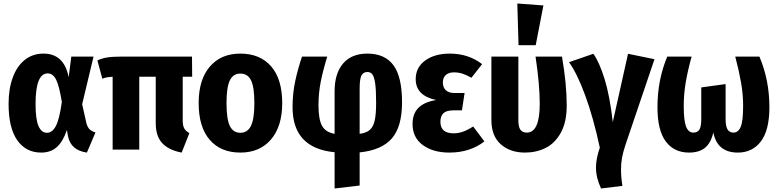

<svg xmlns="http://www.w3.org/2000/svg" viewBox="-20 -854 4443 1096"><path d="M372 -413 387 -531H514L449 -259L473 -152Q479 -128 491.5 -116Q504 -104 525 -98L476 17Q384 4 368 -77L362 -112Q340 -47 305 -15Q270 17 215 17Q128 17 78.5 -53.5Q29 -124 29 -261Q29 -347 53 -412Q77 -477 122 -512.5Q167 -548 228 -548Q346 -548 372 -413ZM183 -261Q183 -172 200 -134Q217 -96 248 -96Q278 -96 298.5 -134Q319 -172 333 -272Q318 -365 300 -400Q282 -435 252 -435Q183 -435 183 -261Z M1061 -94 1017 17Q943 3 906 -37Q869 -77 869 -151V-416H775V0H623V-416Q604 -415 592.5 -413Q581 -411 564 -405L536 -509Q561 -521 591.5 -526Q622 -531 679 -531H1076L1077 -416H1023V-167Q1023 -137 1031.5 -121.5Q1040 -106 1061 -94Z M1591 -265Q1591 -133 1527 -58Q1463 17 1352 17Q1240 17 1177 -56Q1114 -129 1114 -266Q1114 -399 1177.5 -473.5Q1241 -548 1352 -548Q1464 -548 1527.5 -475.5Q1591 -403 1591 -265ZM1273 -266Q1273 -174 1292 -135Q1311 -96 1352 -96Q1393 -96 1412.5 -135.5Q1432 -175 1432 -265Q1432 -357 1413 -395.5Q1394 -434 1352 -434Q1311 -434 1292 -395Q1273 -356 1273 -266Z M2033 16V205L1890 222V15Q1650 -8 1650 -242Q1650 -320 1665 -390Q1680 -460 1704 -531H1848Q1824 -453 1811 -388Q1798 -323 1798 -253Q1798 -172 1818.5 -135.5Q1839 -99 1890 -90V-333Q1890 -434 1938 -491Q1986 -548 2077 -548Q2177 -548 2226 -481.5Q2275 -415 2275 -270Q2275 -131 2217 -64Q2159 3 2033 16ZM2127 -268Q2127 -341 2121.5 -378.5Q2116 -416 2105.5 -429.5Q2095 -443 2077 -443Q2054 -443 2043.5 -423.5Q2033 -404 2033 -348V-90Q2071 -95 2091 -112.5Q2111 -130 2119 -166Q2127 -202 2127 -268Z M2732 -488 2671 -410Q2643 -426 2620 -433.5Q2597 -441 2571 -441Q2542 -441 2525 -426Q2508 -411 2508 -383Q2508 -355 2525 -339Q2542 -323 2574 -323H2632L2617 -224H2568Q2528 -224 2511 -207.5Q2494 -191 2494 -159Q2494 -93 2569 -93Q2596 -93 2622 -102Q2648 -111 2681 -132L2745 -47Q2708 -17 2657 0Q2606 17 2545 17Q2452 17 2393.5 -26Q2335 -69 2335 -146Q2335 -205 2368.5 -238.5Q2402 -272 2470 -283Q2353 -308 2353 -402Q2353 -469 2407 -508.5Q2461 -548 2548 -548Q2654 -548 2732 -488Z M3215 -252Q3215 -157 3181.5 -96.5Q3148 -36 3094.5 -9.5Q3041 17 2977 17Q2892 17 2838.5 -30.5Q2785 -78 2785 -169V-531H2939V-167Q2939 -129 2951 -113Q2963 -97 2987 -97Q3061 -97 3061 -261Q3061 -372 3037 -531H3188Q3215 -375 3215 -252ZM3082 -823 3038 -596H2940L2933 -834Z M3478 -157 3565 -547 3716 -516 3550 -26Q3537 13 3531 45.5Q3525 78 3525 112Q3525 159 3533 207L3411 222Q3382 160 3382 103Q3382 52 3404 -11Q3367 -183 3320.5 -309.5Q3274 -436 3228 -499L3367 -547Q3401 -500 3431 -403.5Q3461 -307 3478 -157Z M4372 -242Q4372 -111 4323.5 -47Q4275 17 4192 17Q4074 17 4052 -98Q4038 -38 4004.5 -10.5Q3971 17 3913 17Q3828 17 3780.5 -46.5Q3733 -110 3733 -242Q3733 -398 3789 -531H3928Q3906 -452 3894.5 -384.5Q3883 -317 3883 -249Q3883 -165 3896.5 -131Q3910 -97 3938 -97Q3961 -97 3972 -113.5Q3983 -130 3983 -175V-355L4122 -374V-175Q4122 -132 4133.5 -114.5Q4145 -97 4167 -97Q4194 -97 4208 -129.5Q4222 -162 4222 -250Q4222 -316 4210 -384Q4198 -452 4177 -531H4315Q4372 -397 4372 -242Z"/></svg>

Font: Fira Sans Condensed
Style: Bold
Weight: 700
Width: 3
Designer: bBox Type GmbH & Carrois Corporate GbR & Edenspiekermann AG
Foundry: bBox Type GmbH & Carrois Corporate GbR & Edenspiekermann AG
Version: Version 4.301